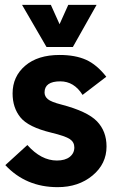

<svg xmlns="http://www.w3.org/2000/svg" viewBox="-20 -760 473 793"><path d="M71 -740H190L226 -660L262 -740H379L281 -566H172ZM218 13Q87 13 2 -78L93 -161Q150 -97 215 -97Q249 -97 268 -112Q287 -127 287 -151Q287 -173 268.5 -185.5Q250 -198 192 -212Q97 -235 64.5 -275Q32 -315 32 -374Q32 -444 84 -488.5Q136 -533 226 -533Q291 -533 335.5 -513Q380 -493 419 -443L321 -368Q286 -424 229 -424Q164 -424 164 -378Q164 -362 177.5 -350.5Q191 -339 234 -328Q341 -300 380.5 -259Q420 -218 420 -155Q420 -83 362 -35Q304 13 218 13Z"/></svg>

Font: Cal Sans
Style: Regular
Weight: 400
Designer: Designer Mark Davis DBA MarkFonts
Foundry: Designer Mark Davis DBA MarkFonts
Version: Version 1.000